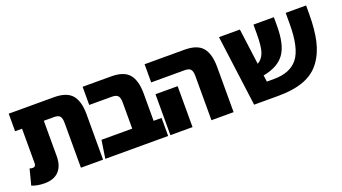

<svg xmlns="http://www.w3.org/2000/svg" viewBox="-51 -1002 2580 1450"><g transform="rotate(-20 1238.5 -276.5)"><path d="M407 -570Q509 -570 551.5 -519.5Q594 -469 594 -366V0H416V-359Q416 -397 403.5 -413Q391 -429 358 -429H274V-145Q274 -67 234.5 -25Q195 17 120 17Q62 17 17 -1L50 -128Q60 -123 73 -123Q99 -123 99 -151V-429H43V-570Z M1053 -145H1117V0H612L634 -145H881V-357Q881 -393 867.5 -408.5Q854 -424 818 -424H637V-570H866Q969 -570 1011 -519Q1053 -468 1053 -364Z M1465 0V-357Q1465 -393 1452 -408.5Q1439 -424 1406 -424H1135V-570H1455Q1558 -570 1600.5 -519Q1643 -468 1643 -364V0ZM1135 0V-329H1313V0Z M2269 -570H2433V-504Q2433 -377 2412.5 -287Q2392 -197 2343 -130.5Q2294 -64 2210 -32Q2126 0 2002 0H1808L1733 -570H1901L1939 -281Q1976 -301 1993 -346.5Q2010 -392 2010 -500V-570H2174V-500Q2174 -348 2122 -276.5Q2070 -205 1951 -183L1958 -131H2015Q2147 -131 2208 -209.5Q2269 -288 2269 -482Z"/></g></svg>

Font: FiraGO ExtraBold
Style: Regular
Weight: 800
Designer: bBox Type
Foundry: bBox Type GmbH
Version: Version 1.001;PS 001.001;hotconv 1.0.88;makeotf.lib2.5.64775